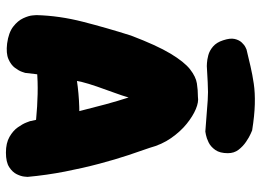

<svg xmlns="http://www.w3.org/2000/svg" viewBox="-136 -739 880 648"><g transform="rotate(90 304.0 -415.0)"><path d="M127 1Q90 -4 70 -19.5Q50 -35 41.5 -53.5Q33 -72 32 -85Q31 -98 31 -98Q33 -175 53.5 -255Q74 -335 100 -417Q133 -504 161 -550.5Q189 -597 214 -616.5Q239 -636 261.5 -639.5Q284 -643 307 -643Q324 -646 348 -636Q372 -626 398 -605Q424 -584 446 -552.5Q468 -521 479 -480Q489 -452 503.5 -408.5Q518 -365 532.5 -310.5Q547 -256 559 -194.5Q571 -133 577 -68Q577 -68 576 -57Q575 -46 568 -31.5Q561 -17 544 -6Q527 5 495 5Q463 5 442 -7Q421 -19 409.5 -35.5Q398 -52 393.5 -64Q389 -76 389 -76Q376 -133 369.5 -173Q363 -213 357 -235Q343 -291 332 -331.5Q321 -372 309 -409Q303 -388 292.5 -359.5Q282 -331 272 -302Q262 -273 256 -249Q249 -211 244.5 -189.5Q240 -168 237.5 -152Q235 -136 232.5 -116Q230 -96 226 -60Q226 -60 222.5 -49.5Q219 -39 209 -25.5Q199 -12 179.5 -3.5Q160 5 127 1ZM146 -87 161 -217Q208 -228 251.5 -234.5Q295 -241 341 -242.5Q387 -244 440 -239L457 -87Q422 -93 381 -97Q340 -101 297.5 -102Q255 -103 216 -99.5Q177 -96 146 -87ZM497 -744Q497 -717 486 -701.5Q475 -686 460.5 -679Q446 -672 435 -670Q424 -668 424 -668Q382 -671 358 -673Q334 -675 319 -676Q304 -677 290.5 -677Q277 -677 257.5 -676Q238 -675 203 -673Q203 -673 192.5 -673.5Q182 -674 166.5 -678Q151 -682 137 -694Q123 -706 116 -728Q108 -752 111.5 -767Q115 -782 123.5 -791Q132 -800 139.5 -803.5Q147 -807 147 -807Q176 -814 204 -820.5Q232 -827 262.5 -831.5Q293 -836 331.5 -835Q370 -834 420 -826Q420 -826 431.5 -821Q443 -816 458.5 -805.5Q474 -795 485.5 -780Q497 -765 497 -744Z"/></g></svg>

Font: Sour Gummy Black
Style: Regular
Weight: 900
Designer: Stefie Justprince
Foundry: Eifetstype
Version: Version 1.000